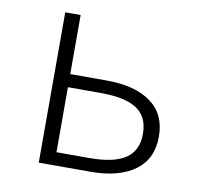

<svg xmlns="http://www.w3.org/2000/svg" viewBox="-65 -595 692 663"><g transform="rotate(10 281.5 -263.5)"><path d="M112 -527H166V-320H294Q393 -320 449 -279.5Q505 -239 505 -160Q505 -82 449 -41Q393 0 294 0H112ZM449 -160Q449 -220 408 -247Q367 -274 282 -274H166V-46H282Q367 -46 408 -73.5Q449 -101 449 -160Z"/></g></svg>

Font: Nebula Sans Light
Style: Regular
Weight: 300
Designer: Paul D. Hunt for Adobe (as Source Sans)
Foundry: Nebula Entertainment & Broadcasting LLC
Version: Version 1.010